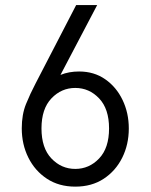

<svg xmlns="http://www.w3.org/2000/svg" viewBox="-20 -711 581 741"><path d="M285.2 -435.1Q343.3 -435.1 386.2 -405Q429.2 -375 453.1 -325Q477.1 -274.9 477.1 -215.3Q477.1 -153.3 451.7 -102.3Q426.3 -51.3 380.1 -21Q334 9.3 270.5 9.3Q207.5 9.3 161.1 -21.2Q114.7 -51.8 89.4 -102.8Q64 -153.8 64 -215.8Q64 -269 80.3 -309.3Q96.7 -349.6 117.2 -388.7L273.9 -691.4H355L213.4 -421.9Q230 -428.7 248 -431.9Q266.1 -435.1 285.2 -435.1ZM270.5 -371.6Q216.8 -371.6 178.5 -331.3Q140.1 -291 140.1 -215.3Q140.1 -139.6 178.5 -99.4Q216.8 -59.1 270.5 -59.1Q324.2 -59.1 362.5 -99.4Q400.9 -139.6 400.9 -215.3Q400.9 -291 362.5 -331.3Q324.2 -371.6 270.5 -371.6Z"/></svg>

Font: Gidole
Style: Regular
Weight: 400
Version: Version 2.100; ttfautohint (v1.8.4.7-5d5b)